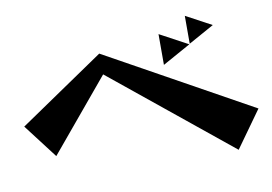

<svg xmlns="http://www.w3.org/2000/svg" viewBox="-67 -795 1133 799"><g transform="rotate(-10 500.0 -395.0)"><path d="M757 -571V-689L865 -631ZM636 -503V-633L755 -569ZM380 -508 129 -207 19 -351 379 -596 992 -256 881 -101Z"/></g></svg>

Font: Reggae One
Style: Regular
Weight: 400
Designer: Fontworks Inc.
Foundry: Fontworks Inc.
Version: Version 1.100